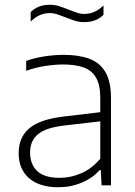

<svg xmlns="http://www.w3.org/2000/svg" viewBox="-20 -779 568 807"><path d="M225 8Q146.5 8 102.5 -29.8Q58.5 -67.5 58.5 -135Q58.5 -202.5 103.8 -240.2Q149 -278 250 -289.5L401.5 -307.5V-367Q401.5 -423 383.2 -453.5Q365 -484 330.2 -496Q295.5 -508 245.5 -508Q212.5 -508 171.8 -502Q131 -496 90 -481.5V-523Q124 -535.5 166.2 -542Q208.5 -548.5 247.5 -548.5Q311 -548.5 355.5 -532Q400 -515.5 423.2 -475.8Q446.5 -436 446.5 -366.5V0H407L403.5 -64.5H399Q370 -31 323.8 -11.5Q277.5 8 225 8ZM106.5 -138.5Q106.5 -87.5 137 -59.5Q167.5 -31.5 230.5 -31.5Q277 -31.5 321.5 -50.8Q366 -70 401.5 -112V-269L250.5 -251.5Q173 -242.5 139.8 -215Q106.5 -187.5 106.5 -138.5ZM334 -686Q312.5 -686 292.5 -692.5Q272.5 -699 254.5 -706.5Q237.5 -713 221.5 -718.5Q205.5 -724 190 -724Q143.5 -724 109 -688V-728Q139 -759 190 -759Q211.5 -759 231.5 -752.2Q251.5 -745.5 269.5 -738Q286.5 -731.5 302.5 -726Q318.5 -720.5 334 -720.5Q380.5 -720.5 415 -756.5V-717Q385 -686 334 -686Z"/></svg>

Font: Encode Sans SemiExpanded SemiExpanded ExtraLight
Style: Regular
Weight: 200
Width: 6
Designer: Multiple Designers
Foundry: Impallari Type
Version: Version 3.000; ttfautohint (v1.8.3) -l 8 -r 50 -G 200 -x 14 